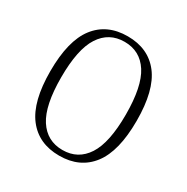

<svg xmlns="http://www.w3.org/2000/svg" viewBox="-163 -844 972 998"><g transform="rotate(30 323.0 -345.0)"><path d="M323 13Q199 13 131.5 -75Q64 -163 64 -345Q64 -528 131.5 -615.5Q199 -703 323 -703Q447 -703 514.5 -615.5Q582 -528 582 -345Q582 -163 514.5 -75Q447 13 323 13ZM323 -21Q416 -21 466.5 -99Q517 -177 517 -345Q517 -514 466.5 -592Q416 -670 323 -670Q230 -670 179.5 -592Q129 -514 129 -345Q129 -177 179.5 -99Q230 -21 323 -21Z"/></g></svg>

Font: Arima Thin Light
Style: Regular
Weight: 300
Version: Version 1.100